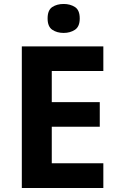

<svg xmlns="http://www.w3.org/2000/svg" viewBox="-20 -948 600 968"><path d="M501 0H90V-714H501V-590H241V-433H483V-309H241V-125H501ZM301 -928Q334 -928 358 -912.5Q382 -897 382 -855Q382 -814 358 -798Q334 -782 301 -782Q267 -782 243.5 -798Q220 -814 220 -855Q220 -897 243.5 -912.5Q267 -928 301 -928Z"/></svg>

Font: Noto Sans Myanmar
Style: Bold
Weight: 700
Designer: Monotype Design Team
Foundry: Monotype Imaging Inc.
Version: Version 2.107; ttfautohint (v1.8.4.7-5d5b)